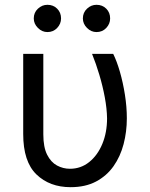

<svg xmlns="http://www.w3.org/2000/svg" viewBox="-20 -770 625 800"><path d="M76.7 -545.5H160.5V-210.2Q160.5 -157 176.3 -125.5Q192.1 -94.1 217.5 -80.4Q242.9 -66.8 271.3 -66.8Q316.8 -66.8 351.7 -94.8Q386.7 -122.9 406.4 -170.5Q426.1 -218 426.1 -277Q425.4 -317.5 416.7 -364.3Q408 -411.2 394 -458.1Q380 -505 363.6 -545.5H451.7Q466.6 -515.6 479.6 -470.9Q492.5 -426.1 500.5 -375.4Q508.5 -324.6 508.5 -277Q508.5 -221.2 495 -169.6Q481.5 -117.9 453.1 -77.6Q424.7 -37.3 380.3 -13.7Q335.9 9.9 274.1 9.9Q186.8 9.9 131.7 -43.3Q76.7 -96.6 76.7 -211.6ZM177.6 -636.4Q155.2 -636.4 138 -653.6Q120.7 -670.8 120.7 -693.2Q120.7 -717.7 138 -733.8Q155.2 -750 177.6 -750Q202.1 -750 218.2 -733.8Q234.4 -717.7 234.4 -693.2Q234.4 -670.8 218.2 -653.6Q202.1 -636.4 177.6 -636.4ZM382.1 -636.4Q359.7 -636.4 342.5 -653.6Q325.3 -670.8 325.3 -693.2Q325.3 -717.7 342.5 -733.8Q359.7 -750 382.1 -750Q406.6 -750 422.8 -733.8Q438.9 -717.7 438.9 -693.2Q438.9 -670.8 422.8 -653.6Q406.6 -636.4 382.1 -636.4Z"/></svg>

Font: Inter Alia
Style: Regular
Weight: 400
Designer: Rasmus Andersson (Latin, Greek, Cyrillic etc.) and Evan from Shavian.info (Shavian, old style figures)
Foundry: Shavian.info
Version: Version 0.001;git-37ab20767